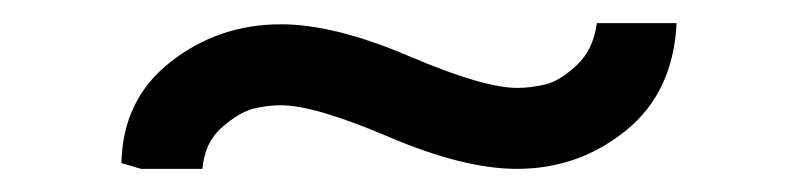

<svg xmlns="http://www.w3.org/2000/svg" viewBox="-20 -715 697 166"><path d="M85 -574Q86 -629 127.5 -661.5Q169 -694 223 -694Q269 -694 333.5 -666.5Q398 -639 427 -639Q439 -639 451.5 -642Q464 -645 478.5 -658.5Q493 -672 496 -695H565Q562 -635 521 -602Q480 -569 427 -569Q381 -569 316.5 -596.5Q252 -624 223 -624Q211 -624 199 -621Q187 -618 172 -605Q157 -592 155 -569H102Z"/></svg>

Font: Coval
Style: Medium
Weight: 500
Foundry: Context Ltd
Version: Version 001.000